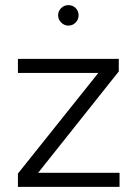

<svg xmlns="http://www.w3.org/2000/svg" viewBox="-20 -730 537 750"><path d="M50 -52 364 -445H50V-500H444V-451L129 -55H447V0H50ZM207 -670Q207 -687 219 -698.5Q231 -710 247 -710Q264 -710 275.5 -698.5Q287 -687 287 -670Q287 -654 275.5 -642Q264 -630 247 -630Q231 -630 219 -642Q207 -654 207 -670Z"/></svg>

Font: Oak Sans Light
Style: Regular
Weight: 400
Designer: Erik Kennedy, Walven
Foundry: Erik Kennedy, Walven
Version: Version 1.100;Glyphs 3.1.2 (3151)